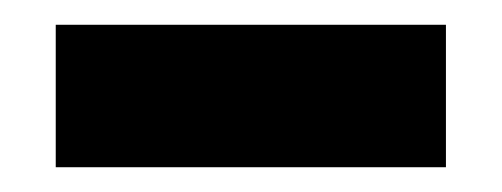

<svg xmlns="http://www.w3.org/2000/svg" viewBox="-20 -402 405 155"><path d="M340 -267H25V-382H340Z"/></svg>

Font: Open Sauce One
Style: Bold
Weight: 700
Designer: Alfredo Marco Pradil
Foundry: Creative Sauce Fz LLC
Version: Version 1.477